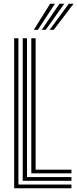

<svg xmlns="http://www.w3.org/2000/svg" viewBox="-20 -1004 412 1024"><path d="M55.5 0V-800H78.2V-19.8H361V0ZM101.2 -39.8V-800H124V-59.5H361V-39.8ZM147 -79.5V-800H170V-99.2H361V-79.5ZM160.2 -845 247.5 -984H273L182 -845ZM244.8 -845 347 -984H372.5L266.5 -845ZM202.5 -845 297.2 -984H322.8L224 -845Z"/></svg>

Font: Big Shoulders Inline Text
Style: Bold
Weight: 700
Designer: Patric King
Foundry: XO Type Co
Version: Version 1.000